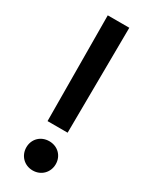

<svg xmlns="http://www.w3.org/2000/svg" viewBox="-190 -750 632 803"><g transform="rotate(30 126.0 -348.5)"><path d="M174 -199 178 -708H74L77 -199ZM126 11C167 11 197 -20 197 -60C197 -100 167 -130 126 -130C85 -130 55 -100 55 -60C55 -20 85 11 126 11Z"/></g></svg>

Font: UULA Sans Medium
Style: Regular
Weight: 500
Designer: Mohamed Gaber, Laura Garcia Mut
Foundry: Kief Type Foundry
Version: Version 3.006;hotconv 1.0.109;makeotfexe 2.5.65596